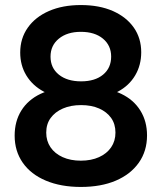

<svg xmlns="http://www.w3.org/2000/svg" viewBox="-20 -730 640 760"><path d="M300 10Q221 10 161.5 -15Q102 -40 70 -86Q38 -132 38 -193Q38 -250 64.5 -292.5Q91 -335 140.5 -358.5Q190 -382 256 -382V-344Q197 -344 153 -367.5Q109 -391 84.5 -431Q60 -471 60 -522Q60 -578 90 -620.5Q120 -663 174 -686.5Q228 -710 300 -710Q373 -710 426.5 -686.5Q480 -663 509.5 -621Q539 -579 539 -523Q539 -472 515 -431.5Q491 -391 447 -367.5Q403 -344 344 -344V-382Q411 -382 460 -358.5Q509 -335 535.5 -292.5Q562 -250 562 -194Q562 -132 529.5 -86Q497 -40 438.5 -15Q380 10 300 10ZM300 -94Q341 -94 372 -108Q403 -122 420 -147Q437 -172 437 -205Q437 -239 420 -263Q403 -287 372.5 -300.5Q342 -314 301 -314Q260 -314 229 -300.5Q198 -287 180.5 -263Q163 -239 163 -205Q163 -172 180 -147Q197 -122 228 -108Q259 -94 300 -94ZM301 -408Q356 -408 388 -434.5Q420 -461 420 -506Q420 -550 387.5 -577Q355 -604 300 -604Q246 -604 213 -577Q180 -550 180 -506Q180 -461 213 -434.5Q246 -408 301 -408Z"/></svg>

Font: SUSE Thin SemiBold
Style: Regular
Weight: 600
Version: Version 1.000